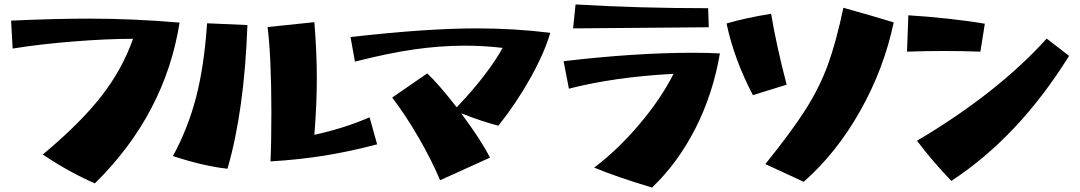

<svg xmlns="http://www.w3.org/2000/svg" viewBox="-20 -785 4872 866"><path d="M173 -88Q343 -230 437.5 -351.5Q532 -473 580 -610Q463 -610 312 -598Q161 -586 37 -566L30 -692Q230 -701 381 -701Q583 -701 790 -683Q724 -269 408 42Q294 -7 173 -88Z M1204 -277Q1204 -524 1187 -663L1398 -685Q1409 -547 1409 -431Q1409 -317 1398 -177Q1532 -206 1647 -256L1681 -134Q1560 -102 1446 -83.5Q1332 -65 1200 -57Q1204 -138 1204 -277ZM760 -81Q828 -206 864.5 -346.5Q901 -487 914 -680L1096 -672Q1082 -285 1006 -24Q901 -35 760 -81Z M2060 -274Q2149 -155 2190 -74L1965 28Q1927 -63 1867.5 -165.5Q1808 -268 1749 -345L1907 -454Q1958 -406 2040 -301Q2108 -372 2162 -442Q2216 -512 2247 -569Q2163 -579 2076 -579Q1965 -579 1847 -562Q1729 -545 1581 -507L1561 -618Q1905 -657 2130 -657Q2301 -657 2462 -637Q2435 -545 2372 -432.5Q2309 -320 2228 -218Q2154 -237 2060 -274Z M2660 -29Q2766 -109 2863.5 -224Q2961 -339 3018 -452Q2752 -438 2546 -385L2522 -509Q2845 -547 3106 -547Q3178 -547 3227 -544Q3196 -362 3117 -206.5Q3038 -51 2921 61Q2764 14 2660 -29ZM3174 -748 3177 -662 2565 -657 2576 -765Q2859 -748 3174 -748Z M3784 -750Q3903 -717 4011 -684Q3967 -475 3860 -285Q3753 -95 3605 35L3432 -45Q3550 -191 3613.5 -291Q3677 -391 3714.5 -494Q3752 -597 3784 -750ZM3257 -679Q3337 -703 3458 -723Q3481 -584 3528 -403L3376 -356Q3292 -515 3257 -679Z M4116 -150Q4480 -366 4701 -611L4802 -533Q4575 -168 4271 31Q4188 -55 4116 -150ZM4422 -678 4402 -552Q4324 -555 4238 -555Q4154 -555 4071 -552L4077 -716Q4162 -711 4258 -700.5Q4354 -690 4422 -678Z"/></svg>

Font: Otomanopee One
Style: Regular
Weight: 400
Designer: Das Ende der Wildnis
Foundry: Gutenberg Labo
Version: Version 3.005